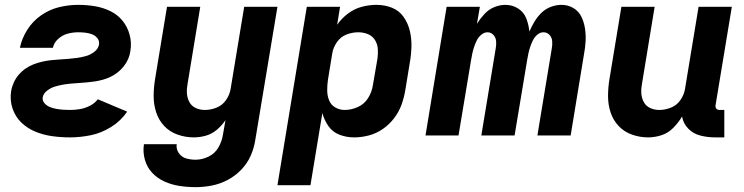

<svg xmlns="http://www.w3.org/2000/svg" viewBox="-20 -558 3064 791"><path d="M268 8Q311 8 354.5 -1Q398 -10 438 -35Q478 -60 504 -98L383 -149Q370 -132 350 -122Q330 -112 309.5 -108.5Q289 -105 268 -105Q254 -105 240 -106Q226 -107 212 -109.5Q198 -112 185.5 -117Q173 -122 163.5 -132.5Q154 -143 156 -157Q159 -173 174 -184.5Q189 -196 205 -201Q221 -206 238 -209Q255 -212 271.5 -213.5Q288 -215 304.5 -216Q321 -217 337.5 -218.5Q354 -220 370.5 -222.5Q387 -225 403.5 -229.5Q420 -234 435.5 -241.5Q451 -249 465 -260Q479 -271 490 -285Q501 -299 508 -315Q515 -331 517 -347Q523 -382 514 -415Q505 -448 484.5 -473Q464 -498 434 -512.5Q404 -527 370.5 -532.5Q337 -538 302 -538Q263 -538 223.5 -528.5Q184 -519 149.5 -495Q115 -471 92.5 -435.5Q70 -400 62 -361H198Q202 -382 220 -398Q238 -414 259.5 -419.5Q281 -425 302 -425Q316 -425 330.5 -423.5Q345 -422 358.5 -417Q372 -412 381 -401Q390 -390 388 -375Q385 -357 368.5 -344.5Q352 -332 334 -327Q316 -322 298 -319.5Q280 -317 262 -315.5Q244 -314 226 -313Q208 -312 190 -310Q172 -308 154.5 -304Q137 -300 119.5 -293.5Q102 -287 86 -276Q70 -265 57.5 -250.5Q45 -236 37 -218.5Q29 -201 26 -183Q20 -146 31.5 -111.5Q43 -77 68 -53Q93 -29 126 -15.5Q159 -2 195 3Q231 8 268 8Z M786 213Q819 213 852.5 206.5Q886 200 917.5 183.5Q949 167 974 141Q999 115 1013 83Q1027 51 1032 17L1123 -530H986L930 -191Q926 -167 911 -145.5Q896 -124 872 -114.5Q848 -105 824 -105Q804 -105 786.5 -113Q769 -121 760 -138Q751 -155 750 -174.5Q749 -194 753 -214L805 -530H668L619 -233Q613 -197 613 -162Q613 -127 623.5 -95Q634 -63 656.5 -39Q679 -15 711.5 -3.5Q744 8 778 8Q803 8 828 1Q853 -6 873.5 -23.5Q894 -41 909 -63L898 -1Q894 25 879.5 50Q865 75 838.5 87.5Q812 100 786 100Q765 100 746.5 94.5Q728 89 716.5 72.5Q705 56 708 36H573Q568 69 577 100.5Q586 132 607.5 154.5Q629 177 658 190Q687 203 719.5 208Q752 213 786 213Z M1123 205H1259L1308 -92Q1316 -63 1333 -38.5Q1350 -14 1378.5 -3Q1407 8 1439 8Q1469 8 1499.5 0Q1530 -8 1557 -26.5Q1584 -45 1604 -71.5Q1624 -98 1634.5 -127.5Q1645 -157 1650 -188L1668 -298Q1674 -331 1675 -365Q1676 -399 1668.5 -430.5Q1661 -462 1643 -488Q1625 -514 1595 -526Q1565 -538 1531 -538Q1501 -538 1470.5 -530Q1440 -522 1413.5 -502Q1387 -482 1369 -456L1381 -530H1244ZM1400 -105Q1379 -105 1361 -115.5Q1343 -126 1335.5 -145.5Q1328 -165 1328 -186.5Q1328 -208 1331 -229L1349 -339Q1353 -363 1368.5 -385Q1384 -407 1408 -416Q1432 -425 1456 -425Q1477 -425 1495.5 -417.5Q1514 -410 1524.5 -393.5Q1535 -377 1536.5 -357Q1538 -337 1535 -316L1516 -206Q1512 -179 1496.5 -154Q1481 -129 1454 -117Q1427 -105 1400 -105Z M1733 0H1869L1921 -312Q1923 -325 1926 -338.5Q1929 -352 1933.5 -365.5Q1938 -379 1944.5 -392Q1951 -405 1963 -415Q1975 -425 1988 -425Q2003 -425 2013 -414Q2023 -403 2024 -387.5Q2025 -372 2022 -357L1963 0H2100L2152 -312Q2154 -325 2157 -338.5Q2160 -352 2164.5 -365.5Q2169 -379 2175.5 -392Q2182 -405 2193.5 -415Q2205 -425 2219 -425Q2234 -425 2244 -414Q2254 -403 2255 -387.5Q2256 -372 2253 -357L2194 0H2331L2386 -335Q2391 -361 2392.5 -388Q2394 -415 2390 -441Q2386 -467 2375 -489.5Q2364 -512 2342 -525Q2320 -538 2293 -538Q2272 -538 2250 -530Q2228 -522 2211 -505.5Q2194 -489 2182 -469Q2170 -449 2161 -428Q2158 -457 2148 -482.5Q2138 -508 2114.5 -523Q2091 -538 2062 -538Q2039 -538 2016 -528.5Q1993 -519 1975.5 -500Q1958 -481 1945 -460L1957 -530H1820Z M2650 8Q2678 8 2705.5 -1Q2733 -10 2754 -31.5Q2775 -53 2790 -78Q2795 -49 2815.5 -28Q2836 -7 2865.5 0.5Q2895 8 2926 8H2964V-105H2944Q2939 -105 2934.5 -107.5Q2930 -110 2928.5 -115Q2927 -120 2928 -125L2995 -530H2858L2802 -191Q2798 -167 2783 -145.5Q2768 -124 2744 -114.5Q2720 -105 2696 -105Q2676 -105 2658.5 -113Q2641 -121 2632 -138Q2623 -155 2622 -174.5Q2621 -194 2625 -214L2677 -530H2540L2491 -233Q2485 -197 2485 -162Q2485 -127 2495.5 -95Q2506 -63 2528.5 -39Q2551 -15 2583.5 -3.5Q2616 8 2650 8Z"/></svg>

Font: Iosevka Sparkle Extrabold
Style: Italic
Weight: 800
Italic angle: -9°
Designer: Belleve Invis
Foundry: Belleve Invis
Version: Version 4.5.0; ttfautohint (v1.8.3)